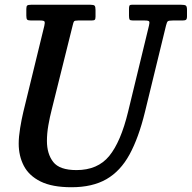

<svg xmlns="http://www.w3.org/2000/svg" viewBox="-20 -770 805 806"><path d="M285.5 -665 197.5 -311.5Q189 -278.5 183 -244.2Q177 -210 177 -178.5Q177 -124 203.5 -90Q230 -56 301 -56Q390 -56 438.5 -115.2Q487 -174.5 517.5 -300L605.5 -663Q608.5 -675.5 606.2 -679.8Q604 -684 587 -684H538.5Q526.5 -684 524 -688Q521.5 -692 521.5 -704V-732.5Q521.5 -741.5 523.2 -745.8Q525 -750 533.5 -750H741Q754.5 -750 759.8 -746.8Q765 -743.5 765 -729V-701.5Q765 -690 760.8 -687Q756.5 -684 746 -684H705.5Q688 -684 684.2 -680.5Q680.5 -677 677 -663L588.5 -300Q562 -191.5 523.8 -121.5Q485.5 -51.5 426.8 -17.8Q368 16 280 16Q199 16 150.2 -8.2Q101.5 -32.5 80 -74Q58.5 -115.5 58.5 -167Q58.5 -195.5 64.5 -232.2Q70.5 -269 78 -300.5L166 -661.5Q169 -674.5 167 -679.2Q165 -684 148.5 -684H110Q97 -684 93.8 -688Q90.5 -692 90.5 -704.5V-732.5Q90.5 -744 94.5 -747Q98.5 -750 110 -750H360.5Q373.5 -750 377.2 -746Q381 -742 381 -728V-700Q381 -690 377.8 -687Q374.5 -684 364 -684H308Q293.5 -684 290.8 -680.2Q288 -676.5 285.5 -665Z"/></svg>

Font: Besley* Narrow Medium
Style: Italic
Weight: 500
Width: 4
Italic angle: -13°
Designer: Owen Earl
Foundry: indestructible type*
Version: Version 3.000; ttfautohint (v1.8.3)